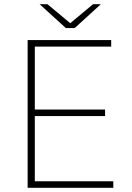

<svg xmlns="http://www.w3.org/2000/svg" viewBox="-20 -890 627 910"><path d="M111 0H517V-31H145V-340H478V-371H145V-669H507V-700H111ZM292 -757H334L458 -870H421L313 -780L205 -870H168Z"/></svg>

Font: Chess Sans ExtraLight
Style: Regular
Weight: 275
Designer: Wolf Bōese
Foundry: Wolf Bōese
Version: Version 7.223;Glyphs 3.3 (3306)